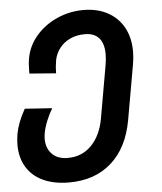

<svg xmlns="http://www.w3.org/2000/svg" viewBox="-53 -606 706 837"><g transform="rotate(-5 300.0 -188.0)"><path d="M5.5 0.5Q5.5 -23 10 -48.5Q18.5 -95.5 51 -153.5L170.5 -145.5Q156.5 -122.5 144.8 -94Q133 -65.5 128.5 -40.5Q126 -26.5 126 -15Q126 26 150.5 51.2Q175 76.5 219.5 76.5Q282 76.5 323.5 33.8Q365 -9 378 -81.5L418.5 -312Q423 -338.5 423 -360Q423 -406.5 402 -430.5Q381 -454.5 339.5 -454.5Q304 -454.5 275.5 -441.2Q247 -428 229 -404.5Q211 -381 205.5 -352Q200.5 -323 200.5 -295.5L84.5 -304.5V-315.5Q84.5 -348.5 89 -372Q98.5 -425 135.2 -468Q172 -511 226.8 -535.5Q281.5 -560 342.5 -560Q404 -560 449.2 -535.2Q494.5 -510.5 518.8 -465.8Q543 -421 543 -361.5Q543 -334 538 -306L495.5 -64.5Q474 55 401.5 119.2Q329 183.5 216 183.5Q150.5 183.5 103 161.5Q55.5 139.5 30.5 98.2Q5.5 57 5.5 0.5Z"/></g></svg>

Font: JuliaMono
Style: Bold Italic
Weight: 700
Italic angle: -9°
Monospace: yes
Designer: cormullion
Foundry: corm
Version: Version 0.057; ttfautohint (v1.8.4)